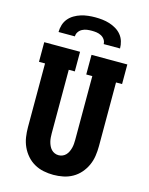

<svg xmlns="http://www.w3.org/2000/svg" viewBox="-139 -1041 878 1134"><g transform="rotate(15 300.0 -473.5)"><path d="M300 8Q270 8 240 2Q210 -4 183.5 -19Q157 -34 137 -57Q117 -80 104.5 -107.5Q92 -135 87.5 -165Q83 -195 83 -226V-615H46V-735H265V-615H228V-226Q228 -213 229 -200.5Q230 -188 233 -176Q236 -164 241.5 -152Q247 -140 255.5 -131Q264 -122 275.5 -117Q287 -112 300 -112Q313 -112 324.5 -117Q336 -122 344.5 -131Q353 -140 358.5 -152Q364 -164 367 -176Q370 -188 371 -200.5Q372 -213 372 -226V-615H335V-735H554V-615H517V-226Q517 -195 512.5 -165Q508 -135 495.5 -107.5Q483 -80 463 -57Q443 -34 416.5 -19Q390 -4 360 2Q330 8 300 8ZM112 -815Q112 -837 118.5 -858.5Q125 -880 139 -897Q153 -914 172.5 -925.5Q192 -937 213 -943.5Q234 -950 256 -952.5Q278 -955 300 -955Q322 -955 344 -952.5Q366 -950 387 -943.5Q408 -937 427.5 -925.5Q447 -914 461 -897Q475 -880 481.5 -858.5Q488 -837 488 -815H388Q388 -830 379.5 -842.5Q371 -855 357.5 -862Q344 -869 329.5 -871Q315 -873 300 -873Q285 -873 270.5 -871Q256 -869 242.5 -862Q229 -855 220.5 -842.5Q212 -830 212 -815Z"/></g></svg>

Font: Iosevka Etoile Heavy
Style: Regular
Weight: 900
Designer: Belleve Invis
Foundry: Belleve Invis
Version: Version 22.1.2; ttfautohint (v1.8.4)